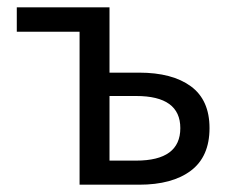

<svg xmlns="http://www.w3.org/2000/svg" viewBox="-20 -506 636 526"><path d="M198 0V-419H26V-486H280V-307H361Q452 -307 503 -269.5Q554 -232 554 -155Q554 -77 503 -38.5Q452 0 361 0ZM280 -66H353Q474 -66 474 -155Q474 -243 353 -243H280Z"/></svg>

Font: Toshiba Sans
Style: Regular
Weight: 400
Designer: Paul D. Hunt
Foundry: Toshiba Corporation
Version: Version 2.020;PS 2.0;hotconv 1.0.86;makeotf.lib2.5.63406